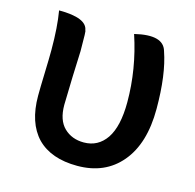

<svg xmlns="http://www.w3.org/2000/svg" viewBox="-87 -640 756 743"><g transform="rotate(15 290.5 -268.5)"><path d="M284 13Q179 13 123 -44Q68 -102 68 -210Q68 -240 70 -301Q72 -363 72 -394Q72 -486 61 -550Q173 -550 179 -501Q182 -507 182 -419L178 -315L175 -202Q175 -141 206 -111Q237 -81 285 -81Q342 -81 375 -129Q408 -178 408 -275Q408 -407 365 -537Q477 -564 494 -503Q524 -417 524 -279Q524 -140 459 -63Q395 13 284 13Z"/></g></svg>

Font: Swei Half Moon CJK SC
Style: Medium
Weight: 500
Version: Version 2.071